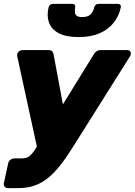

<svg xmlns="http://www.w3.org/2000/svg" viewBox="-32 -778 694 989"><path d="M9 191Q-2 191 -8 183.5Q-14 176 -12 165L10 64Q12 53 21.5 45.5Q31 38 42 38H80Q97 38 109 32.5Q121 27 132.5 14Q144 1 158 -23L451 -498Q457 -508 465.5 -514Q474 -520 488 -520H623Q633 -520 637.5 -515Q642 -510 642 -502Q642 -494 637 -487L347 -26Q313 29 281.5 69.5Q250 110 217.5 137Q185 164 147 177.5Q109 191 63 191ZM161 -9 57 -487Q54 -501 62 -509Q64 -514 71 -517Q78 -520 86 -520H219Q233 -520 238 -512.5Q243 -505 244 -498L310 -144ZM372 -587Q308 -587 270.5 -607Q233 -627 220.5 -661.5Q208 -696 218 -739Q220 -747 225.5 -752.5Q231 -758 241 -758H340Q349 -758 353 -752.5Q357 -747 355 -739Q353 -726 354 -714.5Q355 -703 363.5 -696.5Q372 -690 391 -690Q421 -690 435 -704.5Q449 -719 453 -739Q455 -747 461 -752.5Q467 -758 476 -758H575Q584 -758 588 -752.5Q592 -747 590 -739Q581 -696 554 -661.5Q527 -627 482 -607Q437 -587 372 -587Z"/></svg>

Font: Rubik ExtraBold
Style: Italic
Weight: 800
Italic angle: -12°
Designer: Hubert and Fischer
Foundry: Hubert and Fischer
Version: Version 2.300;gftools[0.9.30]